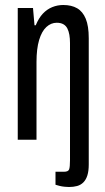

<svg xmlns="http://www.w3.org/2000/svg" viewBox="-20 -559 421 768"><path d="M256 189Q249 189 238.5 188Q228 187 218 184.5Q208 182 202 180V128H236Q253 128 256.5 118.5Q260 109 260 82V-387Q260 -405 257.5 -419.5Q255 -434 249.5 -445Q244 -456 233.5 -462Q223 -468 207 -468Q184 -468 165.5 -451Q147 -434 136.5 -399Q126 -364 126 -311V0H51V-527H112L118 -458H123Q135 -487 151.5 -504.5Q168 -522 189 -530.5Q210 -539 233 -539Q266 -539 288.5 -526Q311 -513 323 -484Q335 -455 335 -406V99Q335 125 329.5 142.5Q324 160 313.5 170.5Q303 181 288.5 185Q274 189 256 189Z"/></svg>

Font: Archivo ExtraCondensed
Style: Regular
Weight: 400
Width: 2
Designer: Hector Gatti
Foundry: Omnibus-Type
Version: Version 2.001